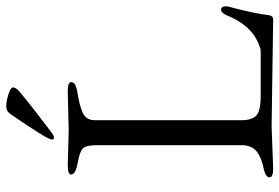

<svg xmlns="http://www.w3.org/2000/svg" viewBox="-160 -730 895 615"><g transform="rotate(-90 287.5 -422.5)"><path d="M172 -706Q160 -697 154 -697Q148 -697 148 -704Q148 -718 230 -837Q239 -850 255 -850Q271 -850 293 -843Q315 -836 315 -828Q315 -820 302 -808Q257 -770 172 -706ZM65 -653 177 -650 303 -653Q332 -653 332 -642Q332 -628 303.5 -623Q275 -618 263 -615Q251 -612 236 -606Q210 -595 210 -567V-96Q210 -63 225 -49Q240 -35 287 -35H433Q439 -35 458 -43Q510 -65 541 -132Q552 -162 563.5 -162Q575 -162 575 -144Q574 -143 574 -141V-139Q551 -53 547 -12Q545 5 533 5L190 0L55 5Q27 5 27 -6.5Q27 -18 49 -24Q90 -32 110 -48Q130 -64 130 -96V-560Q130 -595 119 -605Q108 -615 72 -621.5Q36 -628 36 -642Q36 -653 65 -653Z"/></g></svg>

Font: EB Garamond
Style: Regular
Weight: 400
Version: Version 0.012